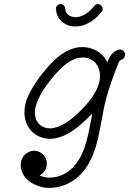

<svg xmlns="http://www.w3.org/2000/svg" viewBox="-20 -683 629 935"><path d="M286 -660Q297 -653 297 -641Q298 -629 304 -620Q317 -602 341 -600L347 -599Q367 -599 390 -611Q418 -626 439 -654Q446 -663 456 -663Q466 -663 473 -656Q480 -649 480 -640.5Q480 -632 475 -626Q440 -580 391 -562Q369 -554 347 -554Q320 -554 300 -565Q267 -583 257 -615Q253 -627 253 -639Q253 -640 252 -640Q252 -649 259 -656Q266 -663 273.5 -663Q281 -663 286 -660ZM467 -306Q467 -310 467 -318.5Q467 -327 463.5 -340.5Q460 -354 454 -364Q440 -389 410 -399Q397 -403 387 -403Q369 -403 353 -399Q303 -383 249 -321Q231 -301 212 -275Q150 -190 150 -135Q150 -95 177 -73Q197 -58 223 -58Q292 -58 388 -160Q463 -241 467 -306ZM173 171Q196 182 218.5 182Q241 182 260 177Q324 160 365 93Q395 44 413 -45Q416 -58 422 -90Q428 -122 430 -131Q427 -129 425 -126Q363 -61 309 -31Q264 -7 223 -7Q179 -8 146 -33Q109 -63 101 -112Q99 -123 99 -135Q99 -166 110 -198Q128 -246 171 -305Q214 -362 252 -397Q318 -454 383 -454Q417 -453 446 -438Q485 -418 503 -379Q511 -399 513 -403Q529 -432 557 -441Q560 -442 563.5 -442Q567 -442 570.5 -441Q574 -440 577 -438.5Q580 -437 582 -434.5Q584 -432 586 -429Q589 -423 589 -417Q589 -411 587 -406Q582 -395 571 -392Q565 -390 561 -384Q557 -378 554 -369L540 -333Q503 -235 488 -166Q483 -140 477 -108Q461 -24 455.5 -2Q450 20 445 36Q440 52 434 67Q422 97 408 120Q357 203 273 225Q247 232 218 232Q189 232 159 220Q115 203 94 168Q81 146 81 121Q81 96 95 77Q104 66 110 63Q121 56 127 54.5Q133 53 135 52Q140 51 147 51Q154 51 161 53Q176 57 187 67Q208 86 208 114Q208 140 190 159Q182 166 173 171Z"/></svg>

Font: TT2020Base
Style: Italic
Weight: 400
Italic angle: -15°
Version: Version 0.2.000